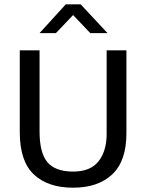

<svg xmlns="http://www.w3.org/2000/svg" viewBox="-20 -864 680 893"><path d="M72 -630H164V-253Q164 -152 201 -109Q238 -66 320 -66Q401 -66 438.5 -114Q476 -162 476 -241V-630H568V-244Q568 -115 502 -53Q436 9 320 9Q203 9 137.5 -52.5Q72 -114 72 -249ZM286 -844H355L480 -710H400L320 -794L240 -710H164Z"/></svg>

Font: Mukta Vaani
Style: Regular
Weight: 400
Designer: Noopur Datye, Girish Dalvi, Yashodeep Gholap, Pallavi Karambelkar
Foundry: Ek Type
Version: Version 2.538;PS 1.000;hotconv 16.6.51;makeotf.lib2.5.65220;